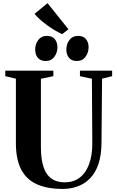

<svg xmlns="http://www.w3.org/2000/svg" viewBox="-20 -1192 742 1220"><path d="M378.5 8.5Q280.5 8.5 214.2 -21.2Q148 -51 114.5 -115.2Q81 -179.5 81 -282.5V-692L13.5 -708V-743H319V-708L240 -691.5V-258Q240 -196.5 250.2 -153.5Q260.5 -110.5 280 -84Q299.5 -57.5 327.8 -45.5Q356 -33.5 392.5 -33.5Q446 -33.5 485 -62.2Q524 -91 545.5 -147.2Q567 -203.5 566.5 -286L564 -691.5L488 -708V-743H692.5V-708L628.5 -692L625 -289.5Q625 -208.5 606 -151.5Q587 -94.5 553 -59.5Q519 -24.5 474.2 -8Q429.5 8.5 378.5 8.5ZM269.5 -804.5Q237 -804.5 220.2 -825Q203.5 -845.5 203.5 -876.5Q203.5 -912 223.2 -938Q243 -964 277.5 -964H278.5Q311.5 -964 328.2 -943.5Q345 -923 345 -892Q345 -858 325.5 -831.2Q306 -804.5 270.5 -804.5ZM467.5 -804.5Q435 -804.5 418.2 -825Q401.5 -845.5 401.5 -876.5Q401.5 -912 421.2 -938Q441 -964 475.5 -964H476.5Q509.5 -964 526.2 -943.5Q543 -923 543 -892Q543 -858 523.5 -831.2Q504 -804.5 468.5 -804.5ZM374 -975.5Q351 -986 326.2 -1000.8Q301.5 -1015.5 278 -1032.8Q254.5 -1050 234.2 -1068.2Q214 -1086.5 199.5 -1104L282 -1172L415 -1006L375.5 -975.5Z"/></svg>

Font: Merriweather 96pt
Style: Bold
Weight: 700
Version: Version 2.100